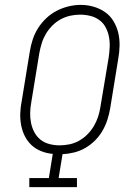

<svg xmlns="http://www.w3.org/2000/svg" viewBox="-20 -766 540 786"><path d="M100 0V-37H180L196 -136Q172 -138 149 -147Q126 -156 109 -172Q92 -188 81.5 -209Q71 -230 66.5 -254Q62 -278 63 -303Q64 -328 69 -353L102 -555Q106 -580 114 -604.5Q122 -629 136 -651Q150 -673 169.5 -691.5Q189 -710 212.5 -722Q236 -734 261 -740Q286 -746 311 -746Q338 -746 363.5 -738.5Q389 -731 410 -716.5Q431 -702 444.5 -679.5Q458 -657 464 -632Q470 -607 469.5 -579.5Q469 -552 464 -525L431 -322Q427 -299 419.5 -275.5Q412 -252 399.5 -230.5Q387 -209 369 -191Q351 -173 329.5 -160.5Q308 -148 284 -142Q260 -136 236 -135L220 -37H295V0ZM223 -171Q243 -171 263.5 -175Q284 -179 303 -189.5Q322 -200 337.5 -215.5Q353 -231 364 -249.5Q375 -268 381.5 -288Q388 -308 391 -328L425 -531Q428 -552 429 -573.5Q430 -595 426 -615.5Q422 -636 412.5 -654Q403 -672 386.5 -684Q370 -696 349.5 -701Q329 -706 308 -706Q287 -706 267 -701.5Q247 -697 228.5 -687Q210 -677 194.5 -661.5Q179 -646 168 -627.5Q157 -609 151 -589.5Q145 -570 141 -549L108 -347Q104 -326 103.5 -304.5Q103 -283 107 -263Q111 -243 120.5 -225Q130 -207 145.5 -194.5Q161 -182 181.5 -176.5Q202 -171 223 -171Z"/></svg>

Font: Iosevka Curly Slab XLtObl
Style: Regular
Weight: 200
Italic angle: -9°
Monospace: yes
Designer: Belleve Invis
Foundry: Belleve Invis
Version: Version 11.1.0; ttfautohint (v1.8.3)